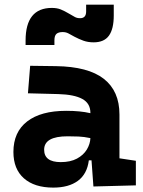

<svg xmlns="http://www.w3.org/2000/svg" viewBox="-20 -810 626 839"><path d="M388.2 4.9 379.9 -109.4H368.2Q360.8 -49.8 320.6 -20Q280.3 9.8 212.9 9.8Q130.4 9.8 84.5 -30.8Q38.6 -71.3 38.6 -146Q38.6 -232.9 98.6 -279.3Q158.7 -325.7 269 -325.7Q301.3 -325.7 326.4 -323.2Q351.6 -320.8 375 -315.4V-316.9Q375 -358.4 339.6 -377.7Q304.2 -397 234.4 -398.9L102.1 -402.3L111.8 -522.5L224.6 -521Q365.2 -519 433.6 -465.6Q502 -412.1 502 -309.6V-118.2L573.7 -107.4V0ZM375 -206.5Q346.7 -212.4 323.7 -213.4Q300.8 -214.4 275.4 -214.4Q172.9 -214.4 172.9 -155.8Q172.9 -101.6 245.6 -101.6Q287.6 -101.6 316.2 -116.9Q344.7 -132.3 359.4 -156.5Q374 -180.7 375 -206.5ZM91.8 -613.3V-632.8Q91.8 -775.4 206.5 -775.4Q229 -775.4 245.4 -768.8Q261.7 -762.2 283.2 -749.5Q297.9 -741.2 307.1 -735.8Q316.4 -730.5 330.1 -730.5Q356.4 -730.5 356.4 -759.8V-789.6H477.1V-742.2Q477.1 -683.6 456.1 -654.3Q435.1 -625 389.2 -625Q364.3 -625 344.2 -632.3Q324.2 -639.6 305.7 -649.4Q290 -658.2 278.8 -664.1Q267.6 -669.9 253.9 -669.9Q235.8 -669.9 226.8 -662.1Q217.8 -654.3 217.8 -633.8V-613.3Z"/></svg>

Font: Cascadia Code PL
Style: Bold
Weight: 700
Monospace: yes
Designer: Aaron Bell
Foundry: Saja Typeworks
Version: Version 2404.023; ttfautohint (v1.8.4)